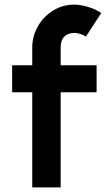

<svg xmlns="http://www.w3.org/2000/svg" viewBox="-20 -803 490 838"><path d="M120.8 15V-595.6Q120.8 -642.8 143.2 -684.2Q165.6 -725.6 204.3 -752.1Q243 -778.6 289.4 -782.2Q321 -785.2 359 -774.4Q397 -763.6 422 -746.2L354.8 -643Q344.6 -650.4 329.2 -655.2Q313.8 -660 301.4 -659.4Q273.2 -657.6 259 -641.7Q244.8 -625.8 244.8 -595.6V15ZM33 -518H401.6V-400.4H33Z"/></svg>

Font: SUIT Variable
Style: Regular
Weight: 400
Designer: Sunn Youn; Korean Glyphs from Source Han Sans (Sandoll Communications; Soo-young Jang, Joo-yeon Kang)
Foundry: Sunn
Version: Version 1.150;FEAKit 1.0